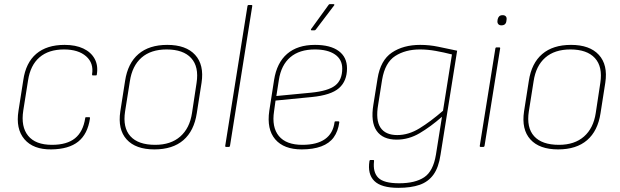

<svg xmlns="http://www.w3.org/2000/svg" viewBox="-20 -707 2985 924"><path d="M227 12Q140 13 97.5 -37Q55 -87 69 -174L92 -321Q104 -405 154.5 -448Q205 -491 291 -491Q344 -491 381 -473.5Q418 -456 435.5 -424Q453 -392 446 -349Q446 -344 441 -344H427Q423 -344 423 -349Q432 -403 394.5 -436Q357 -469 288 -469Q214 -469 170 -431Q126 -393 115 -320L92 -175Q80 -97 115.5 -53.5Q151 -10 230 -10Q302 -10 341 -41.5Q380 -73 390 -138Q390 -143 394 -143H410Q414 -143 413 -137Q402 -62 356.5 -25.5Q311 11 227 12Z M723 12Q633 12 589.5 -36Q546 -84 559 -171L582 -318Q595 -403 646.5 -447Q698 -491 785 -491Q875 -491 919 -443Q963 -395 950 -309L927 -162Q914 -77 862.5 -32.5Q811 12 723 12ZM727 -10Q802 -10 847.5 -50Q893 -90 904 -163L926 -308Q938 -386 900 -427.5Q862 -469 782 -469Q706 -469 661 -429.5Q616 -390 605 -316L582 -171Q570 -93 607.5 -51.5Q645 -10 727 -10Z M1068 0Q1063 0 1064 -6L1171 -678Q1172 -683 1176 -683H1189Q1195 -683 1194 -678L1087 -6Q1086 -2 1085 -1Q1084 0 1081 0Z M1432 12Q1346 12 1304.5 -36.5Q1263 -85 1276 -174L1299 -322Q1312 -405 1362 -448Q1412 -491 1496 -491Q1570 -491 1610 -461.5Q1650 -432 1650 -378Q1650 -317 1611.5 -283Q1573 -249 1480 -240L1306 -223L1299 -172Q1287 -95 1322 -52.5Q1357 -10 1435 -10Q1505 -10 1544 -37.5Q1583 -65 1590 -119Q1590 -123 1594 -123H1609Q1613 -123 1613 -119Q1607 -75 1586 -46Q1565 -17 1526 -2.5Q1487 12 1432 12ZM1310 -245 1477 -261Q1559 -269 1593 -295.5Q1627 -322 1627 -377Q1627 -421 1592 -445Q1557 -469 1495 -469Q1421 -469 1377 -431.5Q1333 -394 1322 -322ZM1480 -561Q1477 -561 1476.5 -563Q1476 -565 1477 -567L1561 -683Q1563 -687 1567 -687H1585Q1588 -687 1589 -685Q1590 -683 1588 -681L1500 -565Q1497 -561 1493 -561Z M2002 -491Q2047 -491 2089.5 -482Q2132 -473 2180 -463L2100 38Q2091 99 2066 133.5Q2041 168 1999.5 182.5Q1958 197 1897 197Q1815 197 1781.5 164Q1748 131 1758 68Q1759 63 1762 63H1777Q1781 63 1780 69Q1774 122 1800.5 148.5Q1827 175 1901 175Q1978 175 2021.5 146Q2065 117 2078 37L2107 -145Q2052 -97 1999.5 -66Q1947 -35 1889 -35Q1822 -35 1792.5 -77.5Q1763 -120 1777 -204L1797 -329Q1811 -417 1866 -454Q1921 -491 2002 -491ZM1892 -57Q1946 -57 1999 -89.5Q2052 -122 2112 -174L2155 -445Q2116 -455 2077 -462Q2038 -469 2001 -469Q1931 -469 1882 -437.5Q1833 -406 1819 -324L1800 -204Q1787 -129 1811 -93Q1835 -57 1892 -57Z M2293 0Q2288 0 2289 -6L2364 -474Q2365 -479 2370 -479H2382Q2388 -479 2387 -474L2312 -6Q2311 0 2306 0ZM2393 -585Q2383 -585 2378 -591Q2373 -597 2374 -606L2375 -614Q2377 -623 2382.5 -628.5Q2388 -634 2399 -634Q2409 -634 2414 -628.5Q2419 -623 2418 -614L2417 -606Q2416 -596 2410 -590.5Q2404 -585 2393 -585Z M2666 12Q2576 12 2532.5 -36Q2489 -84 2502 -171L2525 -318Q2538 -403 2589.5 -447Q2641 -491 2728 -491Q2818 -491 2862 -443Q2906 -395 2893 -309L2870 -162Q2857 -77 2805.5 -32.5Q2754 12 2666 12ZM2670 -10Q2745 -10 2790.5 -50Q2836 -90 2847 -163L2869 -308Q2881 -386 2843 -427.5Q2805 -469 2725 -469Q2649 -469 2604 -429.5Q2559 -390 2548 -316L2525 -171Q2513 -93 2550.5 -51.5Q2588 -10 2670 -10Z"/></svg>

Font: Sofia Sans Thin
Style: Italic
Weight: 250
Italic angle: -9°
Version: Version 4.100-B